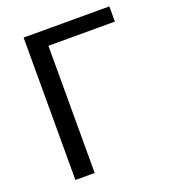

<svg xmlns="http://www.w3.org/2000/svg" viewBox="-132 -812 802 908"><g transform="rotate(-20 269.0 -358.0)"><path d="M523 -640H188.5V0H91.5V-716.5H523Z"/></g></svg>

Font: Lato-Regular
Style: Regular
Weight: 400
Designer: Lukasz Dziedzic with Adam Twardoch and Botio Nikoltchev
Foundry: tyPoland Lukasz Dziedzic
Version: Version 2.015; 2015-08-06; http://www.latofonts.com/